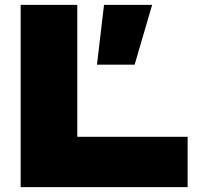

<svg xmlns="http://www.w3.org/2000/svg" viewBox="-20 -770 812 790"><path d="M298 -750V-103L193 -207H752V0H65V-750ZM408 -750H606L534 -504H379Z"/></svg>

Font: Unbounded ExtraBold
Style: Regular
Weight: 800
Designer: Luke Prowse, Jean-Baptiste Morizot, Fátima Lázaro, Florian Runge
Foundry: NaN
Version: Version 1.701;gftools[0.9.28.dev5+ged2979d]